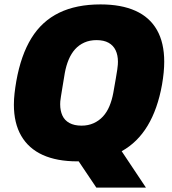

<svg xmlns="http://www.w3.org/2000/svg" viewBox="-20 -720 781 871"><path d="M417 131 337 12Q336 12 334.5 12Q333 12 331 12Q238 12 174 -17Q110 -46 76.5 -103.5Q43 -161 43 -245Q43 -270 46 -296.5Q49 -323 54 -352Q75 -470 122.5 -547Q170 -624 248 -662Q326 -700 436 -700Q530 -700 594.5 -671Q659 -642 692 -584Q725 -526 725 -440Q725 -417 722.5 -391Q720 -365 715 -336Q695 -225 649.5 -149.5Q604 -74 532 -34L642 131ZM350 -150Q380 -150 404.5 -161Q429 -172 447 -191.5Q465 -211 476.5 -238.5Q488 -266 494 -299Q501 -339 505.5 -364.5Q510 -390 512 -404.5Q514 -419 514.5 -426.5Q515 -434 515 -440Q515 -470 504.5 -492Q494 -514 472.5 -526Q451 -538 418 -538Q387 -538 362.5 -527Q338 -516 320.5 -496.5Q303 -477 291.5 -449.5Q280 -422 274 -389Q267 -348 263 -322.5Q259 -297 256.5 -282.5Q254 -268 253.5 -260.5Q253 -253 253 -247Q253 -218 263 -196Q273 -174 295 -162Q317 -150 350 -150Z"/></svg>

Font: Archivo SemiCondensed Black
Style: Italic
Weight: 900
Width: 4
Italic angle: -10°
Designer: Hector Gatti
Foundry: Omnibus-Type
Version: Version 2.001